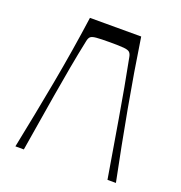

<svg xmlns="http://www.w3.org/2000/svg" viewBox="-127 -809 867 919"><g transform="rotate(20 306.5 -350.0)"><path d="M437 -700Q463 -527 495 -351.5Q527 -176 563 0H520Q508 -72 495.5 -146Q483 -220 470.5 -294.5Q458 -369 444.5 -443.5Q431 -518 417 -589Q414 -605 406 -612Q398 -619 376 -621Q354 -623 307 -623Q259 -623 237 -621Q215 -619 207.5 -612Q200 -605 197 -589Q182 -518 168.5 -443.5Q155 -369 142.5 -294.5Q130 -220 118 -146Q106 -72 94 0H51Q87 -176 119.5 -351.5Q152 -527 176 -700Z"/></g></svg>

Font: Ojuju
Style: Regular
Weight: 400
Designer: Chisaokwu Joboson, Mirko Velimirovic
Foundry: Udi Foundry
Version: Version 1.000